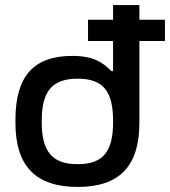

<svg xmlns="http://www.w3.org/2000/svg" viewBox="-20 -730 672 759"><path d="M41 -256V-244C41 -73 122 9 287 9C452 9 531 -73 531 -244V-568H632V-652H531V-710H427V-652H328V-568H427V-449H420C386 -484 348 -509 266 -509C114 -509 41 -430 41 -256ZM145 -247V-253C145 -370 187 -419 287 -419C387 -419 427 -370 427 -253V-247C427 -130 387 -81 287 -81C187 -81 145 -130 145 -247Z"/></svg>

Font: LT Wave Text Medium
Style: Regular
Weight: 500
Designer: Daniel Lyons
Version: Version 2.5 (Glyphs App)